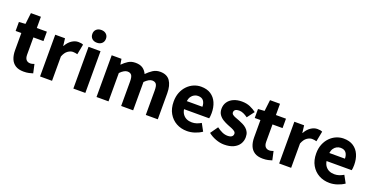

<svg xmlns="http://www.w3.org/2000/svg" viewBox="-27 -1622 4738 2438"><g transform="rotate(20 2342.0 -403.5)"><path d="M290 14Q221 14 178.5 -13.5Q136 -41 116.5 -90Q97 -139 97 -203V-437H20V-558L107 -564L125 -716H260V-564H396V-437H260V-204Q260 -157 280 -135Q300 -113 334 -113Q348 -113 362.5 -117Q377 -121 388 -125L414 -7Q392 0 361.5 7Q331 14 290 14Z M509 0V-564H641L653 -465H656Q687 -521 730 -549.5Q773 -578 817 -578Q841 -578 856.5 -575Q872 -572 884 -566L857 -427Q841 -431 827.5 -433.5Q814 -436 796 -436Q764 -436 729 -412Q694 -388 671 -329V0Z M959 0V-564H1121V0ZM1040 -649Q998 -649 973 -672.5Q948 -696 948 -736Q948 -774 973 -797.5Q998 -821 1040 -821Q1081 -821 1106.5 -797.5Q1132 -774 1132 -736Q1132 -696 1106.5 -672.5Q1081 -649 1040 -649Z M1272 0V-564H1404L1416 -491H1419Q1454 -527 1494.5 -552.5Q1535 -578 1591 -578Q1651 -578 1688 -553.5Q1725 -529 1746 -483Q1784 -522 1826.5 -550Q1869 -578 1925 -578Q2016 -578 2058 -517.5Q2100 -457 2100 -351V0H1938V-330Q1938 -393 1921 -416Q1904 -439 1866 -439Q1845 -439 1820 -425Q1795 -411 1767 -383V0H1605V-330Q1605 -393 1587.5 -416Q1570 -439 1532 -439Q1511 -439 1486 -425Q1461 -411 1434 -383V0Z M2497 14Q2416 14 2352 -21.5Q2288 -57 2250 -123Q2212 -189 2212 -282Q2212 -351 2234 -405.5Q2256 -460 2294 -499Q2332 -538 2379.5 -558Q2427 -578 2477 -578Q2557 -578 2610 -543Q2663 -508 2689.5 -447Q2716 -386 2716 -308Q2716 -285 2714 -265.5Q2712 -246 2709 -235H2369Q2376 -193 2397 -165.5Q2418 -138 2448.5 -124.5Q2479 -111 2518 -111Q2551 -111 2580.5 -120.5Q2610 -130 2641 -148L2695 -49Q2653 -20 2600.5 -3Q2548 14 2497 14ZM2367 -343H2578Q2578 -392 2555 -423Q2532 -454 2480 -454Q2454 -454 2430 -441.5Q2406 -429 2389.5 -405Q2373 -381 2367 -343Z M2999 14Q2943 14 2884.5 -8Q2826 -30 2783 -65L2855 -167Q2894 -138 2930 -122Q2966 -106 3002 -106Q3041 -106 3059 -120.5Q3077 -135 3077 -159Q3077 -178 3060.5 -191Q3044 -204 3017.5 -215Q2991 -226 2962 -237Q2927 -251 2893 -271.5Q2859 -292 2836.5 -324Q2814 -356 2814 -403Q2814 -455 2840.5 -494.5Q2867 -534 2915.5 -556Q2964 -578 3028 -578Q3092 -578 3141 -556.5Q3190 -535 3225 -507L3152 -410Q3122 -432 3092.5 -445Q3063 -458 3033 -458Q2999 -458 2982.5 -445Q2966 -432 2966 -410Q2966 -392 2981 -380Q2996 -368 3021 -358.5Q3046 -349 3076 -338Q3103 -327 3130 -314Q3157 -301 3179.5 -281Q3202 -261 3215 -234Q3228 -207 3228 -168Q3228 -117 3202 -75.5Q3176 -34 3125 -10Q3074 14 2999 14Z M3521 14Q3452 14 3409.5 -13.5Q3367 -41 3347.5 -90Q3328 -139 3328 -203V-437H3251V-558L3338 -564L3356 -716H3491V-564H3627V-437H3491V-204Q3491 -157 3511 -135Q3531 -113 3565 -113Q3579 -113 3593.5 -117Q3608 -121 3619 -125L3645 -7Q3623 0 3592.5 7Q3562 14 3521 14Z M3740 0V-564H3872L3884 -465H3887Q3918 -521 3961 -549.5Q4004 -578 4048 -578Q4072 -578 4087.5 -575Q4103 -572 4115 -566L4088 -427Q4072 -431 4058.5 -433.5Q4045 -436 4027 -436Q3995 -436 3960 -412Q3925 -388 3902 -329V0Z M4423 14Q4342 14 4278 -21.5Q4214 -57 4176 -123Q4138 -189 4138 -282Q4138 -351 4160 -405.5Q4182 -460 4220 -499Q4258 -538 4305.5 -558Q4353 -578 4403 -578Q4483 -578 4536 -543Q4589 -508 4615.5 -447Q4642 -386 4642 -308Q4642 -285 4640 -265.5Q4638 -246 4635 -235H4295Q4302 -193 4323 -165.5Q4344 -138 4374.5 -124.5Q4405 -111 4444 -111Q4477 -111 4506.5 -120.5Q4536 -130 4567 -148L4621 -49Q4579 -20 4526.5 -3Q4474 14 4423 14ZM4293 -343H4504Q4504 -392 4481 -423Q4458 -454 4406 -454Q4380 -454 4356 -441.5Q4332 -429 4315.5 -405Q4299 -381 4293 -343Z"/></g></svg>

Font: Noto Sans KR Thin ExtraBold
Style: Regular
Weight: 800
Version: Version 2.004-H2;hotconv 1.0.118;makeotfexe 2.5.65603